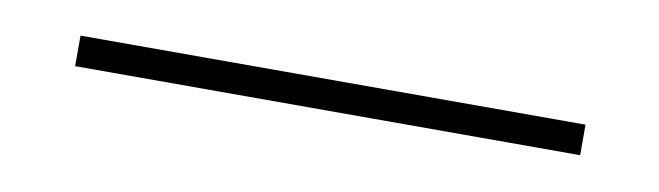

<svg xmlns="http://www.w3.org/2000/svg" viewBox="-22 -45 553 161"><g transform="rotate(10 255.0 35.0)"><path d="M40 48V22H470V48Z"/></g></svg>

Font: Source Serif Pro ExtraLight
Style: Regular
Weight: 200
Designer: Frank Grießhammer
Foundry: Adobe Systems Incorporated
Version: Version 3.001;hotconv 1.0.111;makeotfexe 2.5.65597